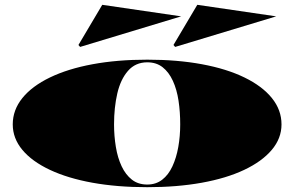

<svg xmlns="http://www.w3.org/2000/svg" viewBox="-20 -763 1223 798"><path d="M592 -515Q717 -515 819.5 -496Q922 -477 996 -441Q1070 -405 1110 -355.5Q1150 -306 1150 -246Q1150 -188 1109.5 -140Q1069 -92 995 -57Q921 -22 818.5 -3.5Q716 15 592 15Q467 15 364.5 -3.5Q262 -22 187.5 -57Q113 -92 73 -140Q33 -188 33 -246Q33 -306 73 -355.5Q113 -405 187.5 -441Q262 -477 364.5 -496Q467 -515 592 -515ZM592 -504Q543 -504 512 -468.5Q481 -433 467.5 -374.5Q454 -316 454 -246Q454 -198 461.5 -152.5Q469 -107 485.5 -72Q502 -37 528 -16.5Q554 4 592 4Q628 4 654 -16Q680 -36 696.5 -71.5Q713 -107 721 -152Q729 -197 729 -246Q729 -298 722 -344.5Q715 -391 698.5 -427Q682 -463 656 -483.5Q630 -504 592 -504ZM708 -568 701 -576 800 -743 1128 -695ZM313 -568 306 -576 405 -743 733 -695Z"/></svg>

Font: Kalnia Expanded SemiBold
Style: Regular
Weight: 600
Width: 7
Designer: Frida Medrano
Foundry: Frida Medrano
Version: Version 1.105